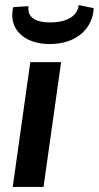

<svg xmlns="http://www.w3.org/2000/svg" viewBox="-20 -734 388 754"><path d="M289 -714C285 -672 244 -646 177 -646C118 -646 86 -667 92 -710L32 -706C12 -625 69 -561 176 -561C278 -561 344 -620 348 -702ZM220 -490H99L30 0H151Z"/></svg>

Font: Exo 2 Semi Bold
Style: Italic
Weight: 600
Italic angle: -8°
Designer: Natanael Gama
Version: Version 1.001;PS 001.001;hotconv 1.0.88;makeotf.lib2.5.64775